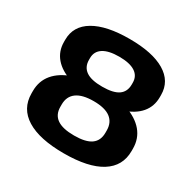

<svg xmlns="http://www.w3.org/2000/svg" viewBox="-158 -874 1054 1047"><g transform="rotate(30 369.0 -350.0)"><path d="M369.4 10.1Q216.2 10.1 135.1 -40Q54 -90 54 -185.6V-200.5Q54 -263.6 91.7 -308.5Q129.4 -353.3 199.9 -377.4Q270.5 -401.4 369.4 -401.4Q467.8 -401.4 538.1 -377.4Q608.4 -353.3 646.1 -308.5Q683.8 -263.6 683.8 -200.5V-185.6Q683.8 -90.5 603.7 -40.2Q523.5 10.1 369.4 10.1ZM369.4 -102.1Q442.4 -102.1 476.5 -126.6Q510.5 -151.1 510.5 -200.5V-215Q510.5 -265.4 475.5 -291.9Q440.4 -318.3 369.4 -318.3Q298.8 -318.3 262.8 -292.1Q226.8 -265.9 226.8 -215V-200.5Q226.8 -151.1 262.1 -126.6Q297.4 -102.1 369.4 -102.1ZM369.4 -331.5Q274 -331.5 206.2 -353.3Q138.3 -375.1 102.6 -417Q67 -458.8 67 -516.9V-530.9Q67 -617 145.8 -663.6Q224.6 -710.1 369.4 -710.1Q514.1 -710.1 592.2 -663.6Q670.3 -617 670.3 -530.9V-516.9Q670.3 -458.3 634.9 -416.7Q599.4 -375.1 532.1 -353.3Q464.8 -331.5 369.4 -331.5ZM368.9 -409.5Q438.5 -409.5 470.9 -432.2Q503.2 -455 503.2 -500.4V-511.8Q503.2 -553.9 469.1 -575.9Q435.1 -597.9 368.9 -597.9Q302.7 -597.9 268.3 -575.7Q234 -553.4 234 -511.8V-500.4Q234 -455.5 266.9 -432.5Q299.8 -409.5 368.9 -409.5Z"/></g></svg>

Font: Pathway Extreme 8pt Thin
Style: Regular
Weight: 100
Designer: Eduardo Rodriguez Tunni
Foundry: Eduardo Rodriguez Tunni
Version: Version 1.000